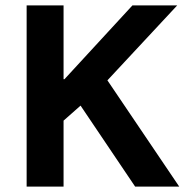

<svg xmlns="http://www.w3.org/2000/svg" viewBox="-20 -695 697 715"><path d="M79.2 0V-675H216.7V-400H220L473.3 -675H640L380 -395.8L647.5 0H483.3L280 -301.7L216.7 -245.8V0Z"/></svg>

Font: Funnel Sans
Style: Bold
Weight: 700
Designer: NORD ID, Kristian Moeller
Foundry: Dicotype
Version: Version 1.000